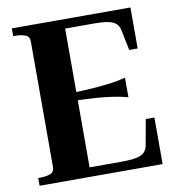

<svg xmlns="http://www.w3.org/2000/svg" viewBox="-80 -782 781 853"><g transform="rotate(-10 310.5 -355.0)"><path d="M585 -210V0H30V-35H38Q65 -35 84 -42Q103 -49 103 -71V-639Q103 -661 84 -668Q65 -675 38 -675H30V-710H565V-525H527L508 -617Q504 -637 491.5 -648Q479 -659 455.5 -663.5Q432 -668 397 -668H263V-42H405Q436 -42 457.5 -44.5Q479 -47 493 -53Q507 -59 514.5 -69Q522 -79 525 -94L546 -210ZM247 -381Q300 -383 341.5 -386Q383 -389 418 -393.5Q453 -398 487 -407V-319Q453 -328 418 -333Q383 -338 341.5 -341Q300 -344 247 -345Z"/></g></svg>

Font: Roboto Serif 144pt SemiBold
Style: Regular
Weight: 600
Version: Version 1.008